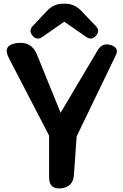

<svg xmlns="http://www.w3.org/2000/svg" viewBox="-20 -1025 672 1052"><path d="M249 -282 29 -706Q-9 -778 72 -789Q153 -800 183 -725L312 -407L516 -751Q542 -793 588 -778Q636 -763 613 -719L400 -278L385 -66Q381 -1 315 7Q249 13 249 -53ZM332 -906 211 -822Q182 -802 159 -829Q135 -856 159 -882L237 -965Q274 -1005 328 -1005H334Q388 -1005 425 -966L505 -882Q530 -857 506 -829Q482 -802 452 -823Z"/></svg>

Font: MaokenZhuyuanTi
Style: Regular
Weight: 400
Designer: Fontworks Inc & LongZhuTi team: ZERO子、时光羊、荆南、频凡、刘鹏、Little White Dog、帆影Magmeta、奈白不弍、白日月球、ChaoTawei、雨三（排名不分先后）
Version: Version 1.000; 20230222